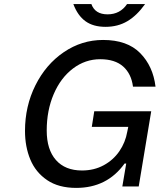

<svg xmlns="http://www.w3.org/2000/svg" viewBox="-20 -910 779 937"><path d="M102 -271Q102 -392 153 -494Q204 -596 291.5 -655.5Q379 -715 483 -715Q601 -715 664 -651Q727 -587 739 -487H629Q621 -550 581 -585.5Q541 -621 469 -621Q396 -621 336 -575.5Q276 -530 242 -450.5Q208 -371 208 -273Q208 -180 253 -129Q298 -78 380 -78Q439 -78 486 -103.5Q533 -129 562.5 -172Q592 -215 601 -267L606 -291H428L440 -367H718L657 0H577L596 -112H588Q503 7 352 7Q266 7 210 -31Q154 -69 128 -131.5Q102 -194 102 -271ZM338 -890H426Q444 -840 505 -840Q566 -840 600 -890H688Q648 -834 601.5 -806.5Q555 -779 495 -779Q435 -779 397 -806.5Q359 -834 338 -890Z"/></svg>

Font: Be Vietnam Medium
Style: Italic
Weight: 500
Italic angle: -9.444°
Designer: Gabriel Lam
Foundry: TypeRant
Version: Version 3.000